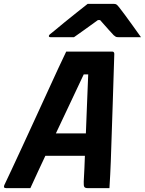

<svg xmlns="http://www.w3.org/2000/svg" viewBox="-33 -966 744 986"><path d="M123 0H-2Q-17 0 -11 -15Q2 -42 26.5 -94.5Q51 -147 82 -214Q113 -281 146 -353Q179 -425 210.5 -493.5Q242 -562 267 -616.5Q292 -671 307 -701H544Q553 -701 554 -690Q551 -576 546 -436.5Q541 -297 536 -137Q535 -104 533 -69.5Q531 -35 529 0H416Q405 0 400.5 -5.5Q396 -11 397 -33Q399 -69 400.5 -102Q402 -135 403 -166H200Q182 -128 163 -87Q144 -46 123 0ZM397 -584Q366 -517 331 -444Q296 -371 254 -281H408Q411 -362 414 -434.5Q417 -507 420 -584ZM417 -946H553Q560 -946 565 -943Q570 -940 580 -927Q588 -917 607 -891.5Q626 -866 648.5 -834.5Q671 -803 691 -775H577Q566 -775 562 -777Q558 -779 551 -785Q541 -796 523.5 -815Q506 -834 481 -863Q477 -863 470 -863Q432 -835 402 -814Q372 -793 347 -775H227Q217 -775 218 -782Q219 -786 223.5 -790Q228 -794 246 -808Q267 -826 298.5 -851.5Q330 -877 362 -902.5Q394 -928 417 -946Z"/></svg>

Font: Recursive Sn Lnr St
Style: Bold Italic
Weight: 700
Italic angle: -15°
Version: Version 1.079;hotconv 1.0.112;makeotfexe 2.5.65598; ttfautoh